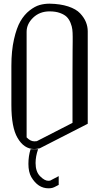

<svg xmlns="http://www.w3.org/2000/svg" viewBox="-20 -812 602 1046"><path d="M299.8 195.3Q296.9 196.3 285.6 202.6Q274.4 209 265.6 211.4Q256.8 213.9 244.1 213.9Q186.5 213.9 150.4 152.3Q134.8 125 134.8 81.1Q134.8 38.1 146.5 1H187.5Q173.8 40 173.8 76.2Q173.8 123 198.2 147.9Q222.7 172.9 243.2 172.9Q250 172.9 253.4 171.9Q256.8 170.9 270 163.1Q283.2 155.3 299.8 147.5ZM250 -792Q308.6 -791 351.6 -776.9Q394.5 -762.7 416.5 -739.3Q438.5 -715.8 448.2 -691.4Q458 -667 458 -641.6V-137.7L196.3 -3.9Q176.8 0 167 0Q110.4 0 75.2 -61.5Q42 -118.2 42 -240.2V-453.1Q42 -535.2 56.2 -597.7Q70.3 -660.2 91.3 -696.3Q112.3 -732.4 141.1 -754.9Q169.9 -777.3 195.8 -784.7Q221.7 -792 250 -792ZM250 -750Q196.3 -750 160.6 -715.8Q125 -681.6 125 -638.7V-63.5Q145.5 -42 167 -42Q176.8 -42 180.7 -43L375 -142.6Q375 -303.7 375 -406.2Q375 -508.8 375.5 -537.6Q376 -566.4 376 -584Q376 -601.6 376 -612.3Q376 -634.8 374 -651.4Q372.1 -668 364.3 -687.5Q356.4 -707 343.8 -719.7Q331.1 -732.4 307.1 -741.2Q283.2 -750 250 -750Z"/></svg>

Font: wanta
Style: Medium
Weight: 500
Version: Version 0.91